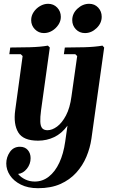

<svg xmlns="http://www.w3.org/2000/svg" viewBox="-20 -730 609 1010"><path d="M180 260Q127 260 89.5 241Q52 222 32.5 192.5Q13 163 13 130Q13 97 32 69.5Q51 42 85 42Q111 42 126 59Q141 76 141 102Q141 133 121.5 157.5Q102 182 75 185Q90 203 113 214Q136 225 163 225Q204 225 237 199Q270 173 292 126Q314 79 323 15L335 -69Q305 -28 265.5 -9Q226 10 180 10Q102 10 76 -33.5Q50 -77 60 -150L99 -435L89 -445H29L34 -480Q81 -480 136.5 -481.5Q192 -483 232 -490L242 -480L196 -150Q191 -113 192 -89.5Q193 -66 202 -55.5Q211 -45 230 -45Q254 -45 280 -64Q306 -83 327 -122.5Q348 -162 356 -223L386 -435L376 -445H316L321 -480Q368 -480 423.5 -481.5Q479 -483 519 -490L528 -480L461 -1Q454 48 434.5 94.5Q415 141 381 178.5Q347 216 297.5 238Q248 260 180 260ZM211 -556Q183 -556 163.5 -576Q144 -596 144 -624Q144 -647 157 -666.5Q170 -686 190.5 -698Q211 -710 233 -710Q262 -710 281 -690Q300 -670 300 -641Q300 -619 287 -599.5Q274 -580 254 -568Q234 -556 211 -556ZM427 -556Q398 -556 379 -576Q360 -596 360 -624Q360 -659 387.5 -684.5Q415 -710 449 -710Q478 -710 496.5 -690Q515 -670 515 -642Q515 -608 488 -582Q461 -556 427 -556Z"/></svg>

Font: Brygada 1918
Style: Bold Italic
Weight: 700
Italic angle: -8°
Designer: Mateusz Machalski | Borys Kosmynka | Przemek Hoffer
Foundry: NIEPODLEGLA 2018
Version: Version 3.006